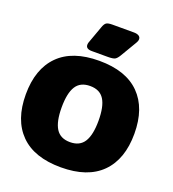

<svg xmlns="http://www.w3.org/2000/svg" viewBox="-166 -1062 1085 1203"><g transform="rotate(20 377.0 -460.5)"><path d="M271 -764Q271 -772 274 -781L316 -897Q324 -920 335 -928Q346 -936 376 -936H519Q540 -936 552 -928.5Q564 -921 564 -907Q564 -895 556 -882L492 -774Q478 -750 465 -743Q452 -736 418 -736H311Q271 -736 271 -764ZM15 -340Q15 -510 107 -602.5Q199 -695 377 -695Q555 -695 647 -602.5Q739 -510 739 -340Q739 -170 647 -77.5Q555 15 377 15Q199 15 107 -77.5Q15 -170 15 -340ZM500 -340Q500 -435 471 -481Q442 -527 377 -527Q312 -527 283 -481Q254 -435 254 -340Q254 -246 283 -199.5Q312 -153 377 -153Q442 -153 471 -199.5Q500 -246 500 -340Z"/></g></svg>

Font: Mitr
Style: Bold
Weight: 700
Designer: Thanarat Vachiruckul
Foundry: Cadson Demak
Version: Version 1.002